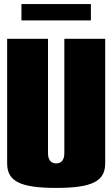

<svg xmlns="http://www.w3.org/2000/svg" viewBox="-20 -910 550 940"><path d="M425 -810V-890H85V-810ZM15 -720V-110C15 -22 80 10 255 10C430 10 495 -22 495 -110V-720H295V-160C295 -128 281 -110 255 -110C229 -110 215 -128 215 -160V-720Z"/></svg>

Font: MikodacsPCS
Style: Regular
Weight: 900
Designer: gluk (gluksza@wp.pl)
Foundry: gluk (gluksza@wp.pl)
Version: Version 0.27